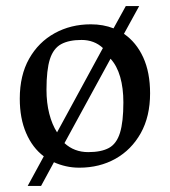

<svg xmlns="http://www.w3.org/2000/svg" viewBox="-20 -542 561 634"><path d="M71.4 72 124.6 -25.8Q87.2 -54 66.3 -102.6Q45.3 -151.1 45.3 -216.1Q45.3 -293.4 76.2 -348.1Q107 -402.7 160.3 -432.2Q213.6 -461.7 280 -461.7Q320.9 -461.7 354.9 -448.4L395.4 -522H439.6L389.3 -430.3Q429.9 -402.5 452.8 -352.8Q475.6 -303.1 475.6 -233.9Q475.6 -157.4 444.8 -102.3Q413.9 -47.3 361.3 -17.8Q308.6 11.7 242 11.7Q218.6 11.7 197.7 6.9Q176.8 2.2 158.1 -6.3L115.6 72ZM271.4 -39.7Q314.5 -39.7 339.7 -53.5Q365 -67.3 376.2 -103.4Q387.4 -139.4 387.4 -204Q387.4 -251.1 376.9 -287.9Q366.3 -324.8 345 -348.1L192.9 -69.4Q225.1 -39.7 271.4 -39.7ZM168.4 -105 319.8 -383.4Q305.7 -396.7 287.9 -403.4Q270.1 -410.1 249.3 -410.1Q207.5 -410.1 181.8 -396.1Q156.2 -382.1 144.8 -346.7Q133.5 -311.4 133.5 -246Q133.5 -202.4 142.7 -166.6Q151.8 -130.8 168.4 -105Z"/></svg>

Font: Ancizar Serif Light
Style: Regular
Weight: 300
Designer: Cesar Puertas, Viviana Monsalve, Julian Moncada, Julian Prieto, Jose Castro, Felipe Aragon, Mariel Hernandez, Sara Alarc
Version: Version 8.100